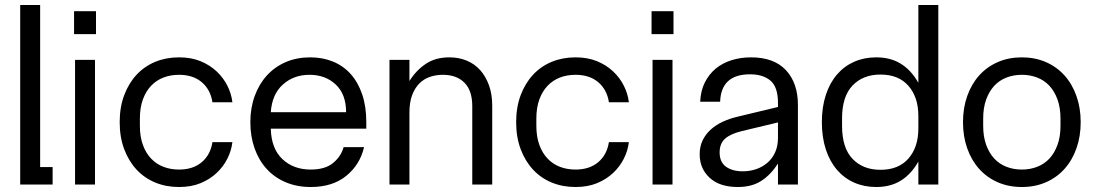

<svg xmlns="http://www.w3.org/2000/svg" viewBox="-20 -740 4392 770"><path d="M61 -720H141V-70H191V0H61Z M281 -500H361V0H281ZM365 -603V-695H277V-603Z M698 10Q646 10 602.5 -8Q559 -26 527.5 -60Q496 -94 478 -142Q460 -190 460 -250Q460 -310 478 -358Q496 -406 527.5 -440Q559 -474 602.5 -492Q646 -510 698 -510Q747 -510 784.5 -494.5Q822 -479 849 -453.5Q876 -428 892 -396Q908 -364 912 -330H832Q824 -381 789 -410.5Q754 -440 698 -440Q664 -440 635.5 -429Q607 -418 586 -396Q565 -374 553 -341Q541 -308 541 -265V-235Q541 -192 553 -159Q565 -126 586 -104Q607 -82 635.5 -71Q664 -60 698 -60Q754 -60 789 -89.5Q824 -119 832 -170H912Q908 -136 892 -104Q876 -72 849 -46.5Q822 -21 784.5 -5.5Q747 10 698 10Z M1226 10Q1171 10 1126 -9Q1081 -28 1049.5 -62.5Q1018 -97 1001 -145Q984 -193 984 -250Q984 -307 1001.5 -355Q1019 -403 1050.5 -437.5Q1082 -472 1126 -491Q1170 -510 1224 -510Q1274 -510 1315.5 -493Q1357 -476 1386.5 -443Q1416 -410 1432.5 -361.5Q1449 -313 1449 -250V-224H1066Q1068 -144 1112.5 -102Q1157 -60 1226 -60Q1284 -60 1316 -86.5Q1348 -113 1358 -150H1440Q1424 -80 1369 -35Q1314 10 1226 10ZM1368 -290Q1368 -362 1326.5 -401Q1285 -440 1221 -440Q1158 -440 1114.5 -401Q1071 -362 1066 -290Z M1542 -500H1622V-415Q1648 -457 1687 -483.5Q1726 -510 1782 -510Q1820 -510 1851.5 -497Q1883 -484 1905.5 -459Q1928 -434 1941 -398Q1954 -362 1954 -317V0H1874V-314Q1874 -377 1842.5 -408.5Q1811 -440 1756 -440Q1728 -440 1703.5 -431.5Q1679 -423 1661 -404.5Q1643 -386 1632.5 -357.5Q1622 -329 1622 -289V0H1542Z M2288 10Q2236 10 2192.5 -8Q2149 -26 2117.5 -60Q2086 -94 2068 -142Q2050 -190 2050 -250Q2050 -310 2068 -358Q2086 -406 2117.5 -440Q2149 -474 2192.5 -492Q2236 -510 2288 -510Q2337 -510 2374.5 -494.5Q2412 -479 2439 -453.5Q2466 -428 2482 -396Q2498 -364 2502 -330H2422Q2414 -381 2379 -410.5Q2344 -440 2288 -440Q2254 -440 2225.5 -429Q2197 -418 2176 -396Q2155 -374 2143 -341Q2131 -308 2131 -265V-235Q2131 -192 2143 -159Q2155 -126 2176 -104Q2197 -82 2225.5 -71Q2254 -60 2288 -60Q2344 -60 2379 -89.5Q2414 -119 2422 -170H2502Q2498 -136 2482 -104Q2466 -72 2439 -46.5Q2412 -21 2374.5 -5.5Q2337 10 2288 10Z M2597 -500H2677V0H2597ZM2681 -603V-695H2593V-603Z M2939 10Q2866 10 2826 -27Q2786 -64 2786 -121Q2786 -153 2798 -177.5Q2810 -202 2830.5 -220.5Q2851 -239 2878 -251.5Q2905 -264 2934 -271L3100 -311V-327Q3100 -391 3070 -416.5Q3040 -442 2988 -442Q2872 -442 2868 -332H2788Q2790 -376 2806.5 -409Q2823 -442 2850 -464.5Q2877 -487 2913.5 -498.5Q2950 -510 2992 -510Q3084 -510 3132 -458.5Q3180 -407 3180 -319V0H3100V-84Q3071 -39 3033 -14.5Q2995 10 2939 10ZM2866 -129Q2866 -90 2891.5 -71.5Q2917 -53 2959 -53Q2988 -53 3013.5 -62Q3039 -71 3058.5 -88Q3078 -105 3089 -130Q3100 -155 3100 -188V-249L2954 -214Q2909 -203 2887.5 -183.5Q2866 -164 2866 -129Z M3494 10Q3446 10 3406 -7.5Q3366 -25 3337 -58.5Q3308 -92 3292 -140.5Q3276 -189 3276 -250Q3276 -311 3292 -359.5Q3308 -408 3337 -441.5Q3366 -475 3406 -492.5Q3446 -510 3494 -510Q3551 -510 3592.5 -484.5Q3634 -459 3663 -408V-720H3743V0H3663V-92Q3634 -41 3592.5 -15.5Q3551 10 3494 10ZM3357 -235Q3357 -147 3399 -103Q3441 -59 3511 -59Q3584 -59 3623.5 -104.5Q3663 -150 3663 -225V-275Q3663 -350 3623.5 -395.5Q3584 -441 3511 -441Q3441 -441 3399 -397Q3357 -353 3357 -265Z M4078 10Q4025 10 3981.5 -9Q3938 -28 3907 -62.5Q3876 -97 3859 -145Q3842 -193 3842 -250Q3842 -307 3859 -355Q3876 -403 3907 -437.5Q3938 -472 3981.5 -491Q4025 -510 4078 -510Q4131 -510 4174.5 -491Q4218 -472 4249 -437.5Q4280 -403 4297 -355Q4314 -307 4314 -250Q4314 -193 4297 -145Q4280 -97 4249 -62.5Q4218 -28 4174.5 -9Q4131 10 4078 10ZM3923 -235Q3923 -192 3935 -159Q3947 -126 3967.5 -104Q3988 -82 4016.5 -71Q4045 -60 4078 -60Q4111 -60 4139.5 -71Q4168 -82 4188.5 -104Q4209 -126 4221 -159Q4233 -192 4233 -235V-265Q4233 -308 4221 -341Q4209 -374 4188.5 -396Q4168 -418 4139.5 -429Q4111 -440 4078 -440Q4045 -440 4016.5 -429Q3988 -418 3967.5 -396Q3947 -374 3935 -341Q3923 -308 3923 -265Z"/></svg>

Font: CyStack Display
Style: Regular
Weight: 400
Designer: Weizhong Zhang
Foundry: 本地遙控
Version: Version 1.000;Glyphs 3.1.2 (3151)